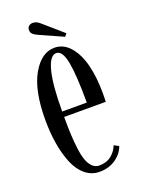

<svg xmlns="http://www.w3.org/2000/svg" viewBox="-129 -710 572 780"><g transform="rotate(-20 156.5 -320.0)"><path d="M219.2 -553.2 119.6 -597.7Q104.5 -604.5 97.4 -611.1Q90.3 -617.7 90.3 -629.4Q90.3 -639.2 97.2 -645.3Q104 -651.4 115.2 -651.4Q130.4 -651.4 146 -637.2L229 -564.9ZM164.6 10.3Q129.4 10.3 102.5 -12Q75.7 -34.2 59.8 -72.8Q43.9 -111.3 35.9 -159.4Q27.8 -207.5 27.8 -263.2Q27.8 -390.1 66.9 -458.3Q106 -526.4 162.1 -526.4Q201.7 -526.4 230 -493.4Q258.3 -460.4 271.5 -407Q284.7 -353.5 284.7 -286.1Q284.7 -260.7 283.7 -248.5H104Q104 -204.6 105.5 -172.6Q106.9 -140.6 111.1 -108.9Q115.2 -77.1 122.6 -57.6Q129.9 -38.1 142.1 -26.1Q154.3 -14.2 171.4 -14.2Q203.1 -14.2 224.1 -31.2Q245.1 -48.3 253.4 -71.8L273.9 -61Q263.7 -30.8 234.1 -10.3Q204.6 10.3 164.6 10.3ZM162.1 -503.4Q134.3 -503.4 119.1 -444.6Q104 -385.7 104 -272H210.4Q210.4 -389.2 199.7 -446.3Q189 -503.4 162.1 -503.4Z"/></g></svg>

Font: Imbue
Style: Regular
Weight: 400
Designer: Tyler Finck
Foundry: Etcetera Type Company
Version: Version 0.910